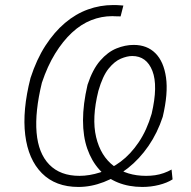

<svg xmlns="http://www.w3.org/2000/svg" viewBox="-20 -733 757 761"><path d="M291 8Q200 8 146 -46.5Q92 -101 80 -198Q68 -295 101 -424Q125 -498 160 -552Q195 -606 237.5 -642Q280 -678 328.5 -695.5Q377 -713 428 -713Q446 -713 456 -712Q466 -711 469 -711L458 -668Q442 -668 435.5 -668.5Q429 -669 425 -669Q382 -669 341.5 -653Q301 -637 265 -603.5Q229 -570 198.5 -520.5Q168 -471 146 -405Q118 -290 125 -207.5Q132 -125 175.5 -80.5Q219 -36 295 -36Q334 -36 376.5 -49.5Q419 -63 458.5 -92.5Q498 -122 530 -169.5Q562 -217 581 -282Q607 -393 584 -452Q561 -511 504 -511Q484 -511 459 -500.5Q434 -490 410.5 -461Q387 -432 370 -373Q343 -265 361 -189.5Q379 -114 431 -75Q483 -36 559 -36Q577 -36 594.5 -38.5Q612 -41 629 -47Q646 -53 660 -61L664 -22Q642 -8 610 0Q578 8 544 8Q491 8 447.5 -9.5Q404 -27 373.5 -61Q343 -95 326 -143.5Q309 -192 309 -256Q309 -320 327 -397Q347 -458 377 -492.5Q407 -527 441.5 -541Q476 -555 510 -555Q563 -555 596 -522Q629 -489 638 -426Q647 -363 625 -270Q604 -206 568.5 -154.5Q533 -103 487.5 -67Q442 -31 391.5 -11.5Q341 8 291 8Z"/></svg>

Font: Nunito Sans 7pt Condensed ExtraLight
Style: Italic
Weight: 250
Width: 3
Italic angle: -9°
Designer: Vernon Adams
Foundry: Vernon Adams
Version: Version 3.101;gftools[0.9.27]